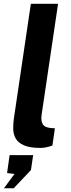

<svg xmlns="http://www.w3.org/2000/svg" viewBox="-26 -763 370 1002"><path d="M186 9Q130 9 99.2 -4.5Q68.5 -18 56 -40.2Q43.5 -62.5 43 -89.8Q42.5 -117 46.5 -145L135 -743H277L191 -163Q187 -134.5 196.2 -116.5Q205.5 -98.5 238 -95L260.5 -93.5L247.5 -3.5Q232 2 216 5.5Q200 9 186 9ZM-5.5 219.5 49.5 145 11 140 24 46.5H147L135.5 124.5L45.5 219.5Z"/></svg>

Font: Public Sans
Style: Bold Italic
Weight: 700
Italic angle: -8°
Designer: The Public Sans project authors (U.S. Web Design System). Libre Franklin designed by Pablo Impallari and Rodrigo Fuenzal
Version: Version 1.008; ttfautohint (v1.8.1) -l 8 -r 50 -G 200 -x 14 